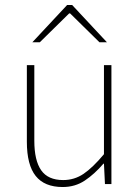

<svg xmlns="http://www.w3.org/2000/svg" viewBox="-20 -740 564 772"><path d="M232 12Q159 12 123.5 -32.5Q88 -77 88 -170V-478H118V-174Q118 -95 145.5 -55.5Q173 -16 234 -16Q279 -16 316 -41Q353 -66 398 -120V-478H428V0H402L398 -82H396Q360 -40 321 -14Q282 12 232 12ZM110 -570 250 -720H270L410 -570H380L262 -686H258L140 -570Z"/></svg>

Font: Mada ExtraLight
Style: Regular
Weight: 250
Designer: Khaled Hosny
Version: Version 1.5